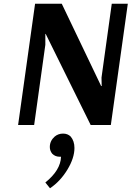

<svg xmlns="http://www.w3.org/2000/svg" viewBox="-20 -670 705 1029"><path d="M665 -650 574 0H466L225 -488H223V-430L163 0H77L168 -650H311L522 -209H525L524 -254L579 -650ZM273 62Q292 46 318 46Q343 46 359 62Q379 86 379 123Q379 177 341 239.5Q303 302 248 339L223 308Q305 242 307 170H300Q276 170 260 154Q247 138 247 118Q247 85 273 62Z"/></svg>

Font: Arsenal
Style: Bold Italic
Weight: 700
Italic angle: -9°
Designer: Andrij Shevchenko
Foundry: Stairsfor.com
Version: Version 1.000